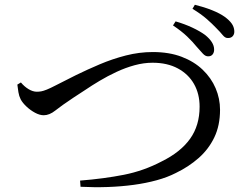

<svg xmlns="http://www.w3.org/2000/svg" viewBox="-20 -820 1040 808"><path d="M317 -60Q418 -68 501.5 -84.5Q585 -101 661 -141Q740 -180 780 -236Q820 -292 820 -371Q820 -425 796.5 -466.5Q773 -508 728.5 -532Q684 -556 622 -556Q585 -556 546.5 -545.5Q508 -535 470.5 -517.5Q433 -500 399.5 -480Q366 -460 338 -441Q310 -422 289 -409Q238 -375 213 -355Q188 -335 164 -335Q147 -335 127.5 -345.5Q108 -356 91.5 -371.5Q75 -387 67 -402Q60 -416 57.5 -432Q55 -448 53 -464L68 -473Q82 -456 100 -445Q118 -434 135 -434Q144 -434 153 -435.5Q162 -437 177 -443Q192 -449 215 -461L300 -504Q347 -527 400 -549.5Q453 -572 509.5 -586.5Q566 -601 623 -601Q692 -601 744.5 -581Q797 -561 833 -526.5Q869 -492 887.5 -448.5Q906 -405 906 -358Q906 -292 882 -242Q858 -192 816 -155Q774 -118 720 -92Q685 -74 639.5 -61.5Q594 -49 542 -42Q490 -35 433.5 -33Q377 -31 319 -34ZM857 -583Q845 -582 833.5 -594.5Q822 -607 807 -624Q791 -644 767.5 -666.5Q744 -689 708 -713L719 -730Q757 -719 789 -704Q821 -689 843 -673Q880 -643 881 -614Q882 -601 875.5 -592Q869 -583 857 -583ZM940 -660Q928 -659 917.5 -672Q907 -685 890 -702Q873 -720 849.5 -740.5Q826 -761 790 -783L800 -800Q840 -790 872.5 -777Q905 -764 926 -749Q945 -735 955 -721Q965 -707 966 -690Q967 -677 960 -668.5Q953 -660 940 -660Z"/></svg>

Font: Noto Serif HK ExtraLight Medium
Style: Regular
Weight: 500
Version: Version 2.002-H1;hotconv 1.1.0;makeotfexe 2.6.0